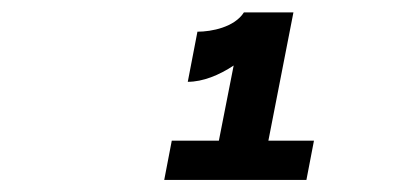

<svg xmlns="http://www.w3.org/2000/svg" viewBox="-20 -848 660 318"><path d="M307 -795.5 291 -712.5C316 -712.5 343 -723.5 367 -739.5L342.5 -615H264.5L252 -550H487.5L500 -615H424.5L466 -827.5H384C368.5 -803 330.5 -795.5 307 -795.5Z"/></svg>

Font: Monaspace Neon ExtraBold
Style: Italic
Weight: 800
Italic angle: -11°
Designer: Riley Cran & the Lettermatic Team
Foundry: Lettermatic
Version: Version 1.200 (Monaspace Neon)